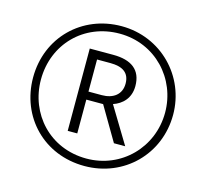

<svg xmlns="http://www.w3.org/2000/svg" viewBox="-105 -843 1042 971"><g transform="rotate(15 416.0 -357.0)"><path d="M416 9C623 9 783 -150 783 -357C783 -558 624 -723 416 -723C210 -723 50 -568 50 -357C50 -151 203 9 416 9ZM416 -30C224 -30 91 -178 91 -357C91 -543 230 -684 416 -684C604 -684 741 -535 741 -357C741 -175 599 -30 416 -30ZM289 -141H339V-318H427L531 -141H590L475 -331C522 -347 561 -384 561 -448C561 -533 507 -572 412 -572H289ZM409 -360H339V-528H409C473 -528 510 -504 510 -447C510 -390 468 -360 409 -360Z"/></g></svg>

Font: Noto Sans Sinhala UI Light
Style: Regular
Weight: 300
Designer: Jelle Bosma - Monotype Design Team
Foundry: Monotype Imaging Inc.
Version: Version 2.006